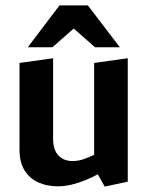

<svg xmlns="http://www.w3.org/2000/svg" viewBox="-20 -683 554 719"><path d="M372.1 15.8 346.3 -30.2Q325.7 -19.2 300.3 -8.6Q274.9 2 248.2 8.4Q221.5 14.7 196.1 14.7Q155.2 14.7 122.8 -0.1Q90.4 -15 71.7 -45.3Q53.1 -75.6 53.1 -121.1V-447.3L178.9 -464.9V-162.2Q178.9 -121.6 198.9 -100.8Q219 -79.9 251.6 -79.9Q273 -79.9 294.2 -87.3Q315.5 -94.8 332.5 -103.4V-447.3L458.4 -464.9V-2.7ZM83.9 -505.9 202.9 -662.9H308.9L428.9 -505.9H335.8L256.1 -576.1L176 -505.9Z"/></svg>

Font: Ancizar Sans Thin
Style: Regular
Weight: 100
Designer: Cesar Puertas, Viviana Monsalve, Julian Moncada, Julian Prieto, Jose Castro, Mariel Hernandez, Felipe Aragon, Sara Alarc
Version: Version 8.100